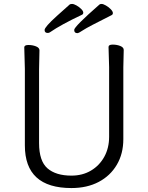

<svg xmlns="http://www.w3.org/2000/svg" viewBox="-20 -935 750 973"><path d="M395 -860Q289 -810 234 -772Q229 -768 222 -768Q206 -768 206 -783Q206 -798 268 -854Q330 -910 333.5 -912.5Q337 -915 345.5 -915Q354 -915 367.5 -907.5Q381 -900 391.5 -889.5Q402 -879 402 -871Q402 -863 395 -860ZM545 -858Q423 -797 401 -782Q379 -767 372 -767Q356 -767 356 -783.5Q356 -800 484 -912Q487 -915 495 -915Q503 -915 517 -907Q531 -899 541.5 -888Q552 -877 552 -869Q552 -861 545 -858ZM180 -680 178 -584V-210Q178 -119 220.5 -82Q263 -45 342 -45Q398 -45 441 -70.5Q484 -96 508.5 -140.5Q533 -185 533 -242V-595L530 -697Q530 -709 551 -709Q572 -709 589.5 -702Q607 -695 607 -682L605 -594V-230Q605 -156 572 -100Q539 -44 480 -13Q421 18 342 18Q106 18 106 -198V-586L103 -695Q103 -707 124 -707Q145 -707 162.5 -700Q180 -693 180 -680Z"/></svg>

Font: Moon Stars Kai T
Style: Regular
Weight: 400
Designer: GuiWonder
Version: Version 1.101